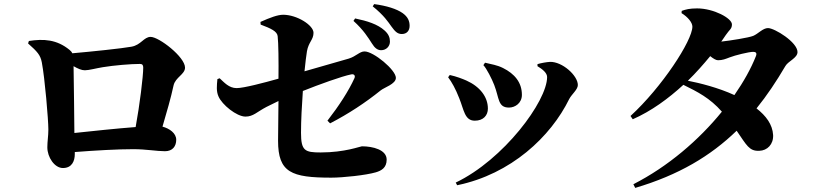

<svg xmlns="http://www.w3.org/2000/svg" viewBox="-20 -848 4020 937"><path d="M121 -648 117 -636C162 -596 177 -580 184 -544C199 -466 216 -263 216 -216C216 -184 211 -158 211 -129C211 -81 246 -28 287 -28C331 -28 345 -62 345 -96V-106C447 -114 555 -120 631 -120C692 -120 746 -110 785 -110C822 -110 840 -134 840 -166C840 -198 807 -221 773 -230C794 -302 814 -370 827 -431C836 -471 883 -485 883 -518C883 -570 756 -668 715 -668C682 -668 668 -628 621 -620C578 -612 426 -596 333 -588C331 -593 327 -598 320 -604C257 -656 192 -659 121 -648ZM339 -525C360 -513 378 -505 394 -505C414 -505 450 -515 481 -520C535 -529 618 -536 663 -536C675 -536 679 -530 679 -518C679 -476 662 -337 642 -228C549 -221 428 -208 343 -199C342 -264 341 -439 339 -525Z M1795 -636C1809 -613 1823 -603 1840 -603C1865 -603 1883 -622 1883 -645C1883 -664 1877 -681 1857 -699C1823 -730 1771 -746 1713 -758L1705 -746C1754 -702 1777 -664 1795 -636ZM1890 -719C1908 -694 1920 -682 1941 -682C1965 -682 1979 -698 1979 -722C1979 -746 1970 -766 1945 -784C1915 -805 1866 -820 1806 -828L1799 -817C1855 -772 1874 -741 1890 -719ZM1052 -466 1041 -462C1038 -431 1035 -403 1046 -378C1063 -337 1135 -279 1178 -279C1216 -279 1234 -302 1280 -326L1339 -355L1337 -161C1337 -6 1402 19 1597 19C1654 19 1766 7 1814 -7C1841 -15 1867 -29 1867 -69C1867 -117 1800 -134 1746 -134C1739 -134 1663 -104 1545 -104C1468 -104 1449 -112 1449 -200C1449 -259 1453 -334 1458 -404C1538 -436 1649 -476 1694 -485C1708 -488 1715 -479 1710 -467C1682 -405 1634 -331 1578 -259L1591 -246C1683 -294 1762 -346 1838 -407C1855 -421 1912 -438 1912 -468C1912 -507 1803 -597 1759 -597C1735 -597 1718 -573 1682 -562L1466 -500C1470 -543 1475 -578 1478 -598C1486 -643 1510 -654 1510 -688C1510 -725 1429 -776 1362 -776C1335 -776 1298 -762 1251 -741L1252 -728C1303 -709 1332 -695 1335 -672C1339 -639 1340 -545 1339 -464C1268 -444 1169 -418 1135 -418C1097 -418 1074 -446 1052 -466Z M2339 -530C2354 -515 2381 -462 2392 -433C2417 -369 2409 -323 2464 -323C2494 -323 2527 -345 2527 -385C2527 -446 2491 -488 2435 -516C2405 -531 2379 -534 2347 -542ZM2211 56C2474 2 2668 -181 2758 -365C2770 -388 2800 -411 2800 -433C2800 -480 2723 -548 2664 -546C2646 -545 2619 -540 2603 -535V-525C2628 -510 2650 -492 2650 -472C2650 -354 2437 -68 2204 43ZM2167 -471C2185 -447 2203 -415 2221 -369C2244 -313 2247 -259 2297 -259C2339 -259 2361 -285 2361 -318C2361 -376 2321 -426 2256 -455C2238 -463 2207 -475 2175 -482Z M3071 51 3080 69C3293 6 3448 -87 3575 -210C3624 -139 3636 -110 3685 -112C3725 -113 3755 -144 3753 -189C3750 -241 3718 -283 3672 -319C3723 -382 3769 -451 3813 -526C3827 -550 3872 -565 3872 -594C3872 -642 3760 -711 3728 -711C3703 -711 3680 -683 3656 -673C3634 -664 3545 -650 3500 -645L3522 -677C3540 -704 3552 -706 3552 -729C3552 -759 3463 -807 3382 -807C3345 -807 3327 -802 3307 -795L3306 -784C3337 -765 3359 -738 3359 -718C3359 -650 3210 -422 3057 -282L3068 -266C3159 -306 3242 -367 3315 -434C3384 -400 3444 -370 3503 -303C3391 -165 3240 -35 3071 51ZM3337 -454C3377 -493 3413 -534 3446 -574C3461 -562 3474 -554 3484 -554C3506 -554 3520 -560 3541 -568C3566 -578 3635 -595 3656 -595C3669 -595 3675 -589 3669 -574C3645 -513 3609 -449 3564 -384C3486 -420 3394 -443 3337 -454Z"/></svg>

Font: Noto Serif CJK SC Black
Style: Regular
Weight: 900
Designer: Ryoko NISHIZUKA 西塚涼子 (kana & ideographs); Frank Grießhammer (Latin, Greek & Cyrillic); Wenlong ZHANG 张文龙 (bopomofo); San
Foundry: Adobe
Version: Version 2.001;hotconv 1.1.0;makeotfexe 2.6.0